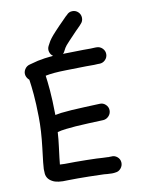

<svg xmlns="http://www.w3.org/2000/svg" viewBox="-90 -891 690 933"><g transform="rotate(-10 255.5 -425.0)"><path d="M54 -561C56.7 -551.7 61.7 -544 69 -538L70 -533C72.7 -515.7 75.3 -492.3 78 -463C80.7 -433.7 82.3 -396.3 83 -351C83.7 -306.3 80.7 -256.3 74 -201C66.7 -142.3 63 -108 63 -98C63 -88.7 63.3 -81 64 -75C66 -57 76 -43.3 94 -34C109.3 -25.3 134 -22 168 -24C200 -24.7 235 -24.7 273 -24C311 -23.3 335.7 -22.7 347 -22C359 -20.7 368.3 -20 375 -20C383 -19.3 390 -19.3 396 -20L403 -21C413.7 -21.7 422.7 -26.3 430 -35C437.3 -43.7 440.7 -53.5 440 -64.5C439.3 -75.5 434.7 -84.7 426 -92C417.3 -99.3 407.3 -102.3 396 -101H389C386.3 -100.3 383 -100.3 379 -101C373 -101 364.3 -101.3 353 -102C340.3 -103.3 314.3 -104.3 275 -105C236.3 -105.7 200.7 -105.7 168 -105C158.7 -105.7 150.7 -106 144 -106C145.3 -121.3 148.7 -149.7 154 -191C157.3 -216.3 159.7 -240.3 161 -263C171.7 -266.3 186 -269 204 -271C230 -274.3 267 -277 315 -279L389 -282C399.7 -282.7 408.8 -287.2 416.5 -295.5C424.2 -303.8 427.8 -313.5 427.5 -324.5C427.2 -335.5 422.8 -344.8 414.5 -352.5C406.2 -360.2 396.7 -363.7 386 -363L312 -360C261.3 -358 222 -355.3 194 -352L164 -347V-352C163.3 -399.3 161.7 -438.7 159 -470C156.3 -500 153.7 -524.3 151 -543C175.7 -548.3 209.7 -551.3 253 -552C301.7 -553.3 334.7 -554 352 -554H392C400.7 -554.7 407 -555 411 -555H418C429.3 -555 439 -559 447 -567C455 -575 459 -584.5 459 -595.5C459 -606.5 455 -616 447 -624C439 -632 429.3 -636 418 -636H411C406.3 -636 398.7 -635.7 388 -635H352C334.7 -635 301.3 -634.3 252 -633C256.7 -637 260 -641.7 262 -647L269 -660C271.7 -665.3 280.3 -675.7 295 -691C311.7 -709 324.3 -722.3 333 -731L355 -753L362 -761C370 -769 373.8 -778.7 373.5 -790C373.2 -801.3 369 -810.8 361 -818.5C353 -826.2 343.3 -829.8 332 -829.5C320.7 -829.2 311.3 -824.7 304 -816L296 -809C292 -804.3 285.2 -797.3 275.5 -788C265.8 -778.7 252.7 -765 236 -747C216 -725.7 203 -708.7 197 -696L190 -683C185.3 -673.7 184.3 -664.2 187 -654.5C189.7 -644.8 195 -637.3 203 -632C173 -629.3 147.3 -625.7 126 -621L84 -610C73.3 -607.3 65 -601.2 59 -591.5C53 -581.8 51.3 -571.7 54 -561Z"/></g></svg>

Font: Ruji's Handwriting Font v.2.0
Style: Medium
Weight: 500
Version: Version 2.0